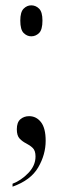

<svg xmlns="http://www.w3.org/2000/svg" viewBox="-20 -544 243 719"><path d="M97 -408Q81 -408 68.5 -420.5Q56 -433 56 -467Q56 -499 68.5 -511.5Q81 -524 97 -524Q114 -524 126.5 -511.5Q139 -499 139 -467Q139 -433 126.5 -420.5Q114 -408 97 -408ZM27 144Q59 132 86 104Q113 76 113 42Q113 20 102.5 10Q92 0 78 -7Q64 -14 53.5 -25Q43 -36 43 -60Q43 -86 56.5 -97.5Q70 -109 89 -109Q116 -109 133.5 -86.5Q151 -64 151 -17Q151 35 123 83Q95 131 27 155Z"/></svg>

Font: Noto Serif Display ExtraCondensed
Style: Regular
Weight: 400
Width: 2
Designer: Monotype Design Team
Foundry: Monotype Imaging Inc.
Version: Version 2.009